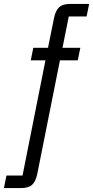

<svg xmlns="http://www.w3.org/2000/svg" viewBox="-88 -760 475 980"><path d="M102 129Q94 167 75.5 183.5Q57 200 19 200H-68L-55 136H27L144 -452H69L82 -516H157L188 -669Q196 -707 214.5 -723.5Q233 -740 271 -740H367L354 -676H263L231 -516H322L309 -452H218Z"/></svg>

Font: IBM Plex Sans Cond
Style: Italic
Weight: 400
Width: 3
Italic angle: -11°
Designer: Mike Abbink, Paul van der Laan, Pieter van Rosmalen
Foundry: Bold Monday
Version: Version 1.3